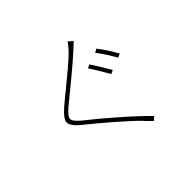

<svg xmlns="http://www.w3.org/2000/svg" viewBox="-173 -1042 1346 1346"><g transform="rotate(-45 500.0 -369.5)"><path d="M668 -488Q695 -445 712 -415L684 -402Q669 -430 642 -474Q617 -516 597 -546L623 -559Q640 -533 668 -488ZM828 -462 800 -449Q759 -521 710 -588L736 -602Q780 -548 828 -462ZM662 -752Q656 -747 637 -730L630 -723L623 -717Q616 -710 613 -707Q566 -663 463 -578Q425 -547 378 -508Q361 -494 340 -477L323 -463L307 -450Q256 -406 257 -383Q257 -359 312 -314Q398 -247 505 -153Q622 -51 689 19L662 42Q655 33 637 16L624 3Q617 -5 612 -10Q576 -50 463 -148Q371 -228 284 -298Q220 -350 223 -387Q226 -419 288 -473Q309 -491 356 -530L377 -546L398 -564L442 -600Q552 -690 592 -733Q602 -744 612 -757Q624 -772 629 -781Z"/></g></svg>

Font: Noto Sans CJK TC Thin
Style: Regular
Weight: 250
Designer: Ryoko NISHIZUKA ???? (kana & ideographs); Paul D. Hunt (Latin, Greek & Cyrillic); Wenlong ZHANG ??? (bopomofo); Sandoll 
Foundry: Adobe Systems Incorporated
Version: Version 1.004 January 19, 2016